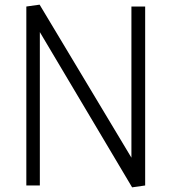

<svg xmlns="http://www.w3.org/2000/svg" viewBox="-20 -796 736 824"><path d="M547 8 144 -670H151V0H93V-768L150 -776L549 -111H544V-768H603V0Z"/></svg>

Font: Yaldevi ExtraLight Light
Style: Regular
Weight: 300
Version: Version 1.100